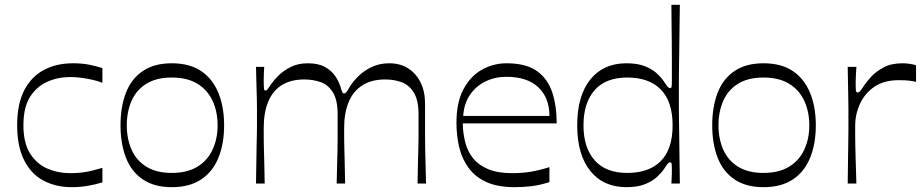

<svg xmlns="http://www.w3.org/2000/svg" viewBox="-20 -760 3817 795"><path d="M277 15Q211 15 159.5 -12.5Q108 -40 79.5 -97.5Q51 -155 51 -241Q51 -329 80 -385.5Q109 -442 161 -470Q213 -498 282 -498Q319 -498 347.5 -492.5Q376 -487 404 -478V-417Q387 -424 365.5 -429Q344 -434 320 -437.5Q296 -441 270 -441Q220 -441 176 -421.5Q132 -402 104.5 -359Q77 -316 77 -241Q77 -168 104.5 -124.5Q132 -81 176 -62Q220 -43 270 -43Q299 -43 322 -46Q345 -49 365.5 -54.5Q386 -60 404 -65V-5Q376 4 343.5 9.5Q311 15 277 15Z M691 15Q619 15 571.5 -17Q524 -49 501.5 -107Q479 -165 479 -241Q479 -318 501.5 -376Q524 -434 571.5 -466Q619 -498 691 -498Q765 -498 812.5 -466Q860 -434 884 -376Q908 -318 908 -241Q908 -165 884.5 -107Q861 -49 813 -17Q765 15 691 15ZM691 -44Q755 -44 797 -69.5Q839 -95 860 -140Q881 -185 881 -241Q881 -298 860 -343Q839 -388 797 -413.5Q755 -439 691 -439Q628 -439 586.5 -413.5Q545 -388 525 -343Q505 -298 505 -241Q505 -185 525 -140Q545 -95 586.5 -69.5Q628 -44 691 -44Z M1040 0Q1041 -55 1041.5 -92.5Q1042 -130 1042.5 -155.5Q1043 -181 1043.5 -199Q1044 -217 1044 -233Q1044 -249 1044 -269Q1044 -293 1044 -311.5Q1044 -330 1043.5 -351Q1043 -372 1042 -403Q1041 -434 1040 -483H1074Q1073 -468 1072.5 -454Q1072 -440 1072 -430Q1072 -402 1073 -393.5Q1074 -385 1079 -385Q1084 -385 1088 -390.5Q1092 -396 1103 -412Q1113 -427 1133 -447Q1153 -467 1183.5 -482.5Q1214 -498 1254 -498Q1298 -498 1325 -483Q1352 -468 1367 -446.5Q1382 -425 1389 -403Q1395 -383 1397.5 -378Q1400 -373 1405 -373Q1409 -373 1414 -378.5Q1419 -384 1429 -402Q1443 -424 1465.5 -446Q1488 -468 1520 -483Q1552 -498 1592 -498Q1637 -498 1670 -477Q1703 -456 1721.5 -418.5Q1740 -381 1740 -331Q1740 -287 1740 -255.5Q1740 -224 1740 -198Q1740 -172 1740.5 -145.5Q1741 -119 1742 -84.5Q1743 -50 1744 0H1709Q1710 -49 1710.5 -82Q1711 -115 1712 -139.5Q1713 -164 1713 -185Q1713 -206 1713 -230Q1713 -254 1713 -287Q1713 -346 1693 -377.5Q1673 -409 1642 -420Q1611 -431 1575 -431Q1518 -431 1480 -406.5Q1442 -382 1423.5 -337Q1405 -292 1405 -231Q1405 -211 1405 -195Q1405 -179 1405.5 -157Q1406 -135 1407 -98.5Q1408 -62 1409 0H1374Q1375 -49 1376 -82.5Q1377 -116 1377.5 -140Q1378 -164 1378 -185.5Q1378 -207 1378 -230.5Q1378 -254 1378 -287Q1378 -346 1358.5 -377.5Q1339 -409 1307.5 -420Q1276 -431 1240 -431Q1185 -431 1147.5 -408Q1110 -385 1091 -340Q1072 -295 1072 -231Q1072 -210 1072 -194Q1072 -178 1072.5 -156Q1073 -134 1074 -97.5Q1075 -61 1076 0Z M2111 15Q2041 15 1994.5 -6Q1948 -27 1920.5 -64.5Q1893 -102 1881.5 -150Q1870 -198 1870 -252Q1870 -337 1899.5 -391.5Q1929 -446 1976.5 -472Q2024 -498 2077 -498Q2158 -498 2203 -466Q2248 -434 2266.5 -378Q2285 -322 2285 -249H1896Q1897 -208 1906.5 -170.5Q1916 -133 1939 -104.5Q1962 -76 2001.5 -59.5Q2041 -43 2101 -43Q2142 -43 2178 -49Q2214 -55 2255 -68V-6Q2214 7 2180 11Q2146 15 2111 15ZM2255 -280Q2255 -355 2209 -398.5Q2163 -442 2077 -442Q2029 -442 1989.5 -422.5Q1950 -403 1925.5 -366.5Q1901 -330 1898 -280Z M2574 15Q2478 15 2424 -52.5Q2370 -120 2370 -241Q2370 -363 2424 -430.5Q2478 -498 2574 -498Q2620 -498 2651 -485.5Q2682 -473 2701 -455Q2720 -437 2730 -421Q2741 -405 2745.5 -400Q2750 -395 2755 -395Q2760 -395 2761 -402Q2762 -409 2762 -428Q2762 -459 2762 -503Q2762 -547 2761.5 -594Q2761 -641 2760.5 -680Q2760 -719 2760 -740H2795Q2794 -680 2793.5 -634Q2793 -588 2792.5 -551Q2792 -514 2791.5 -484Q2791 -454 2791 -427Q2791 -400 2791 -373Q2791 -346 2791 -318.5Q2791 -291 2791.5 -260Q2792 -229 2792.5 -191.5Q2793 -154 2793.5 -107Q2794 -60 2795 0H2760Q2761 -15 2761.5 -29.5Q2762 -44 2762 -55Q2762 -74 2761 -81Q2760 -88 2755 -88Q2750 -88 2745.5 -83Q2741 -78 2730 -61Q2720 -46 2701 -28Q2682 -10 2651 2.5Q2620 15 2574 15ZM2577 -44Q2668 -44 2716.5 -93.5Q2765 -143 2765 -241Q2765 -339 2716.5 -389Q2668 -439 2577 -439Q2488 -439 2442 -386.5Q2396 -334 2396 -241Q2396 -149 2442 -96.5Q2488 -44 2577 -44Z M3141 15Q3069 15 3021.5 -17Q2974 -49 2951.5 -107Q2929 -165 2929 -241Q2929 -318 2951.5 -376Q2974 -434 3021.5 -466Q3069 -498 3141 -498Q3215 -498 3262.5 -466Q3310 -434 3334 -376Q3358 -318 3358 -241Q3358 -165 3334.5 -107Q3311 -49 3263 -17Q3215 15 3141 15ZM3141 -44Q3205 -44 3247 -69.5Q3289 -95 3310 -140Q3331 -185 3331 -241Q3331 -298 3310 -343Q3289 -388 3247 -413.5Q3205 -439 3141 -439Q3078 -439 3036.5 -413.5Q2995 -388 2975 -343Q2955 -298 2955 -241Q2955 -185 2975 -140Q2995 -95 3036.5 -69.5Q3078 -44 3141 -44Z M3490 0Q3491 -68 3491.5 -109.5Q3492 -151 3492.5 -177Q3493 -203 3493 -222.5Q3493 -242 3493 -266Q3493 -289 3493 -308Q3493 -327 3492.5 -349Q3492 -371 3491.5 -402Q3491 -433 3490 -483H3526Q3525 -466 3524 -449Q3523 -432 3523 -421Q3523 -393 3524 -385Q3525 -377 3531 -377Q3536 -377 3541.5 -383Q3547 -389 3558 -406Q3567 -420 3586.5 -441.5Q3606 -463 3638 -480.5Q3670 -498 3717 -498Q3733 -498 3748 -495.5Q3763 -493 3773 -490V-421Q3761 -424 3745.5 -426Q3730 -428 3701 -428Q3641 -428 3601.5 -401.5Q3562 -375 3541.5 -331.5Q3521 -288 3521 -239Q3521 -215 3521 -197.5Q3521 -180 3521.5 -157.5Q3522 -135 3523 -98.5Q3524 -62 3526 0Z"/></svg>

Font: Ojuju
Style: Regular
Weight: 400
Designer: Chisaokwu Joboson, Mirko Velimirovic
Foundry: Udi Foundry
Version: Version 1.000